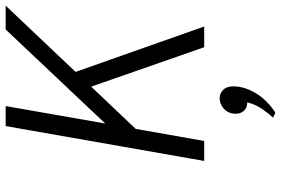

<svg xmlns="http://www.w3.org/2000/svg" viewBox="-177 -563 991 677"><g transform="rotate(-90 318.5 -224.5)"><path d="M89.5 0 212.5 -700H283L221.5 -349L553 -700H637L403.5 -453.5L563.5 0H490.5L351.5 -398.5L202.5 -241.5L160 0ZM259.5 251 242 242.5Q255 230 272.2 205Q289.5 180 296 152Q276.5 151.5 266.2 140Q256 128.5 256 111.5Q256 86 272.8 70.2Q289.5 54.5 310.5 54.5Q327.5 54.5 340 66.8Q352.5 79 352.5 102.5Q352.5 142 328 182.5Q303.5 223 259.5 251Z"/></g></svg>

Font: Overpass Light
Style: Italic
Weight: 300
Italic angle: -10°
Designer: Delve Withrington, Dave Bailey, Thomas Jockin
Foundry: Delve Fonts LLC
Version: Version 4.000; ttfautohint (v1.8.3)